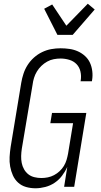

<svg xmlns="http://www.w3.org/2000/svg" viewBox="-20 -1002 540 1030"><path d="M171 8H170Q144 8 119.5 1Q95 -6 77 -22.5Q59 -39 49 -61.5Q39 -84 34.5 -109Q30 -134 31.5 -160Q33 -186 37 -213L94 -558Q98 -582 106 -606.5Q114 -631 128 -653Q142 -675 162 -693Q182 -711 206 -722.5Q230 -734 255 -738.5Q280 -743 305 -743Q329 -743 353 -739.5Q377 -736 398 -726.5Q419 -717 436 -701.5Q453 -686 462.5 -665.5Q472 -645 475 -620.5Q478 -596 474 -572L473 -566H412L413 -570Q417 -595 411.5 -618.5Q406 -642 390.5 -658Q375 -674 352 -681Q329 -688 305 -688Q287 -688 268.5 -684.5Q250 -681 233 -671.5Q216 -662 202 -648.5Q188 -635 178 -618.5Q168 -602 162.5 -584Q157 -566 155 -549L97 -204Q94 -184 93.5 -165Q93 -146 96.5 -128Q100 -110 109 -94Q118 -78 132 -67Q146 -56 164.5 -51.5Q183 -47 202 -47Q219 -47 236.5 -50.5Q254 -54 270 -62.5Q286 -71 299.5 -83.5Q313 -96 322.5 -111.5Q332 -127 337 -144Q342 -161 345 -177L372 -341H250L259 -396H443L378 0H324L341 -107Q330 -82 313 -59.5Q296 -37 273 -21.5Q250 -6 223 1Q196 8 171 8ZM288 -815 217 -955 260 -978 336 -864 451 -982 488 -951 370 -815Z"/></svg>

Font: Iosevka Curly Light
Style: Italic
Weight: 300
Italic angle: -9°
Monospace: yes
Designer: Belleve Invis
Foundry: Belleve Invis
Version: Version 22.1.2; ttfautohint (v1.8.4)